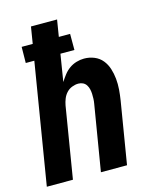

<svg xmlns="http://www.w3.org/2000/svg" viewBox="-111 -812 722 888"><g transform="rotate(-15 250.0 -367.5)"><path d="M2 0 97 -578H56L57 -655H110L123 -735H248L235 -655H289V-578H222L201 -448Q211 -464 223 -479.5Q235 -495 250.5 -506Q266 -517 284.5 -522.5Q303 -528 321 -528Q347 -528 370 -518.5Q393 -509 408 -490.5Q423 -472 430.5 -448.5Q438 -425 440.5 -399.5Q443 -374 441 -348Q439 -322 435 -297L386 0H261L313 -314Q315 -325 315.5 -337Q316 -349 315.5 -360.5Q315 -372 312.5 -383Q310 -394 304 -403.5Q298 -413 288 -418Q278 -423 266 -423Q251 -423 235.5 -417Q220 -411 209 -399Q198 -387 192 -372Q186 -357 183 -341L127 0Z"/></g></svg>

Font: Iosevka Term Curly XBd Obl
Style: Regular
Weight: 800
Italic angle: -9°
Designer: Belleve Invis
Foundry: Belleve Invis
Version: Version 32.3.0